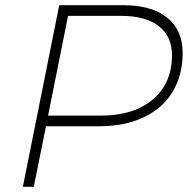

<svg xmlns="http://www.w3.org/2000/svg" viewBox="-20 -719 723 739"><path d="M683 -515Q683 -430 644.5 -366Q606 -302 533 -267.5Q460 -233 361 -233H157L110 0H68L208 -699H454Q564 -699 623.5 -651Q683 -603 683 -515ZM642 -506Q642 -579 591 -618.5Q540 -658 445 -658H242L165 -274H367Q495 -274 568.5 -336.5Q642 -399 642 -506Z"/></svg>

Font: TypoPRO Montserrat
Style: Italic
Weight: 275
Italic angle: -11.3°
Designer: Julieta Ulanovsky
Foundry: Julieta Ulanovsky
Version: Version 6.001